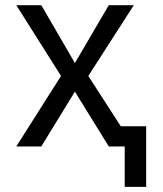

<svg xmlns="http://www.w3.org/2000/svg" viewBox="-20 -566 629 742"><path d="M139.6 -545.9 269.5 -322.3 400.4 -545.9H497.1L321.3 -272.5L497.1 0H400.4L269.5 -211.9L139.6 0H43L215.8 -272.5L43 -545.9ZM461.9 156.2V0H425.8V-78.1H544.9V156.2Z"/></svg>

Font: Inter
Style: Regular
Weight: 400
Designer: Rasmus Andersson
Foundry: rsms
Version: Version 4.000;git-8c9346024